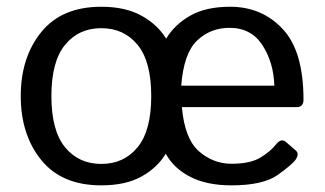

<svg xmlns="http://www.w3.org/2000/svg" viewBox="-20 -541 963 569"><path d="M41.5 -256.3Q41.5 -371.1 102.3 -446Q163.1 -521 280.3 -521Q351.6 -521 399.2 -494.6Q446.8 -468.3 472.2 -426.8H472.7Q497.1 -467.8 543.5 -494.4Q589.8 -521 662.1 -521Q755.9 -521 817.6 -455.3Q879.4 -389.6 879.4 -245.6Q879.4 -223.6 859.4 -223.6H519Q527.3 -129.4 569.8 -92.5Q612.3 -55.7 666 -55.7Q722.7 -55.7 752.9 -74.7Q783.2 -93.8 797.4 -112.3Q813 -132.8 827.6 -120.1L856.4 -95.2Q867.7 -85.4 856.4 -68.4Q847.2 -54.2 803.5 -22.9Q759.8 8.3 666 8.3Q593.8 8.3 544.9 -16.4Q496.1 -41 471.7 -84.5H470.7Q445.3 -43 398.4 -17.3Q351.6 8.3 280.3 8.3Q163.1 8.3 102.3 -66.7Q41.5 -141.6 41.5 -256.3ZM132.3 -256.3Q132.3 -153.8 172.9 -104.5Q213.4 -55.2 280.3 -55.2Q347.2 -55.2 387.7 -104.5Q428.2 -153.8 428.2 -256.3Q428.2 -358.9 387.7 -408.2Q347.2 -457.5 280.3 -457.5Q213.4 -457.5 172.9 -408.2Q132.3 -358.9 132.3 -256.3ZM517.1 -287.1H793Q791 -355.5 757.8 -407Q724.6 -458.5 660.2 -458.5Q603.5 -458.5 564 -420.7Q524.4 -382.8 517.1 -287.1Z"/></svg>

Font: Istok
Style: Regular
Weight: 500
Designer: Andrey V. Panov
Foundry: Andrey V. Panov
Version: Version 1.0.3